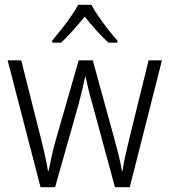

<svg xmlns="http://www.w3.org/2000/svg" viewBox="-20 -785 711 805"><path d="M367 -350Q358 -381 351 -409.5Q344 -438 339 -463H337Q332 -438 325 -409Q318 -380 310 -350L211 0H150L12 -532H69L151 -207Q172 -125 181 -69H184Q189 -94 196.5 -129Q204 -164 215 -202L310 -532H369L460 -201Q469 -168 477.5 -134Q486 -100 491 -69H494Q497 -95 504 -125.5Q511 -156 520 -195L603 -532H659L524 0H462ZM363 -765Q375 -742 394.5 -714Q414 -686 435 -659.5Q456 -633 472 -615V-606H435Q410 -628 384 -657.5Q358 -687 335 -715Q312 -687 286 -657.5Q260 -628 236 -606H199V-615Q216 -635 237 -661.5Q258 -688 277 -715.5Q296 -743 308 -765Z"/></svg>

Font: Noto Sans Tamil SemiCondensed Light
Style: Regular
Weight: 300
Width: 4
Designer: Jelle Bosma - Monotype Design Team
Foundry: Monotype Imaging Inc.
Version: Version 2.004; ttfautohint (v1.8.4.7-5d5b)